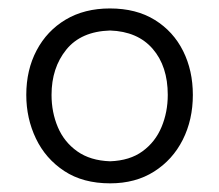

<svg xmlns="http://www.w3.org/2000/svg" viewBox="-20 -777 513 450"><path d="M238.2 -347.3Q297.6 -347.3 341.1 -374.9Q384.6 -402.4 408.3 -449.3Q432 -496.3 432 -554.6Q432 -611.8 409.1 -657.6Q386.2 -703.4 342.8 -730.3Q299.4 -757.2 237.6 -757.2Q177.9 -757.2 133.9 -731Q90 -704.8 65.8 -658.9Q41.6 -613.1 41.6 -554.6Q41.6 -499.5 64.2 -452.3Q86.8 -405 130.6 -376.2Q174.4 -347.3 238.2 -347.3ZM238 -399Q191.7 -400.6 161.1 -422.3Q130.5 -443.9 115.6 -478.9Q100.8 -513.8 100.8 -554.6Q100.8 -618 135.4 -660.7Q170 -703.4 238 -705.5Q302.6 -703.3 337.9 -662.5Q373.2 -621.7 373.2 -554.6Q373.2 -514.2 358.6 -479.3Q344 -444.3 314.1 -422.5Q284.3 -400.6 238 -399Z"/></svg>

Font: Pinar-VF-FD
Style: Regular
Weight: 300
Designer: Amin Abedi
Version: Version 3.0